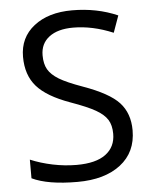

<svg xmlns="http://www.w3.org/2000/svg" viewBox="-53 -768 654 822"><g transform="rotate(-5 274.5 -357.0)"><path d="M501 -189.9Q501 -95.7 432.6 -43Q364.3 9.8 247.1 9.8Q120.1 9.8 51.8 -22.9V-103Q95.7 -84.5 147.5 -73.7Q199.2 -63 250 -63Q333 -63 375 -94.5Q417 -126 417 -182.1Q417 -219.2 402.1 -242.9Q387.2 -266.6 352.3 -286.6Q317.4 -306.6 246.1 -332Q146.5 -367.7 103.8 -416.5Q61 -465.3 61 -543.9Q61 -626.5 123 -675.3Q185.1 -724.1 287.1 -724.1Q393.6 -724.1 482.9 -685.1L457 -612.8Q368.7 -649.9 285.2 -649.9Q219.2 -649.9 182.1 -621.6Q145 -593.3 145 -543Q145 -505.9 158.7 -482.2Q172.4 -458.5 204.8 -438.7Q237.3 -418.9 304.2 -395Q416.5 -355 458.7 -309.1Q501 -263.2 501 -189.9Z"/></g></svg>

Font: f07869316
Style: Regular
Weight: 400
Foundry: Ascender Corporation
Version: Version 1.10